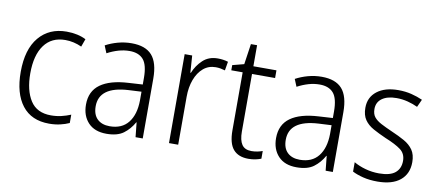

<svg xmlns="http://www.w3.org/2000/svg" viewBox="-62 -890 2583 1131"><g transform="rotate(10 1229.0 -324.0)"><path d="M270 10Q164 10 108.5 -61.5Q53 -133 53 -262Q53 -397 114 -469.5Q175 -542 279 -542Q313 -542 342.5 -535.5Q372 -529 395 -517L378 -470Q330 -492 280 -492Q198 -492 154 -432Q110 -372 110 -263Q110 -161 149 -100.5Q188 -40 272 -40Q305 -40 334.5 -47Q364 -54 390 -65V-15Q366 -4 335.5 3Q305 10 270 10Z M668 -541Q751 -541 790 -497Q829 -453 829 -358V0H786L777 -87H775Q751 -44 714.5 -17Q678 10 613 10Q542 10 503.5 -31Q465 -72 465 -139Q465 -219 522.5 -260.5Q580 -302 690 -308L774 -313V-352Q774 -430 746.5 -462Q719 -494 664 -494Q631 -494 598 -484.5Q565 -475 531 -457L513 -501Q546 -519 586 -530Q626 -541 668 -541ZM696 -266Q523 -256 523 -139Q523 -89 550 -63Q577 -37 624 -37Q697 -37 735 -85Q773 -133 774 -217V-270Z M1183 -541Q1217 -541 1245 -532L1236 -479Q1223 -483 1209 -485.5Q1195 -488 1180 -488Q1137 -488 1106 -461.5Q1075 -435 1058 -389.5Q1041 -344 1041 -287V0H986V-532H1031L1038 -430H1041Q1059 -475 1094 -508Q1129 -541 1183 -541Z M1472 -38Q1490 -38 1507.5 -41.5Q1525 -45 1538 -50V-4Q1523 2 1504 6Q1485 10 1462 10Q1402 10 1371.5 -25.5Q1341 -61 1341 -139V-486H1273V-517L1342 -535L1360 -658H1397V-532H1535V-486H1397V-141Q1397 -90 1414.5 -64Q1432 -38 1472 -38Z M1805 -541Q1888 -541 1927 -497Q1966 -453 1966 -358V0H1923L1914 -87H1912Q1888 -44 1851.5 -17Q1815 10 1750 10Q1679 10 1640.5 -31Q1602 -72 1602 -139Q1602 -219 1659.5 -260.5Q1717 -302 1827 -308L1911 -313V-352Q1911 -430 1883.5 -462Q1856 -494 1801 -494Q1768 -494 1735 -484.5Q1702 -475 1668 -457L1650 -501Q1683 -519 1723 -530Q1763 -541 1805 -541ZM1833 -266Q1660 -256 1660 -139Q1660 -89 1687 -63Q1714 -37 1761 -37Q1834 -37 1872 -85Q1910 -133 1911 -217V-270Z M2417 -138Q2417 -68 2369.5 -29Q2322 10 2234 10Q2186 10 2148 0.5Q2110 -9 2083 -23V-79Q2114 -61 2153.5 -50Q2193 -39 2235 -39Q2301 -39 2331.5 -64.5Q2362 -90 2362 -136Q2362 -179 2330.5 -202.5Q2299 -226 2237 -251Q2194 -270 2160.5 -288.5Q2127 -307 2108 -334.5Q2089 -362 2089 -406Q2089 -469 2136 -505.5Q2183 -542 2263 -542Q2305 -542 2341.5 -533Q2378 -524 2409 -510L2388 -464Q2361 -477 2328 -485.5Q2295 -494 2261 -494Q2206 -494 2174.5 -471.5Q2143 -449 2143 -408Q2143 -378 2157.5 -360Q2172 -342 2199.5 -327.5Q2227 -313 2268 -295Q2310 -277 2344 -258Q2378 -239 2397.5 -211Q2417 -183 2417 -138Z"/></g></svg>

Font: Noto Sans Arabic SemCond Light
Style: Regular
Weight: 300
Width: 4
Designer: Monotype Design Team, Nadine Chahine, Nizar Qandah and Khaled Hosny
Foundry: Monotype Imaging Inc.
Version: Version 2.012; ttfautohint (v1.8.4.7-5d5b)